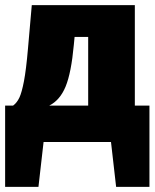

<svg xmlns="http://www.w3.org/2000/svg" viewBox="-20 -554 603 749"><path d="M563 -142V175H433L413 0H150L130 175H0V-142H31Q46 -153 55.5 -173Q65 -193 73.5 -237.5Q82 -282 89 -363L104 -534H506V-142ZM324 -410H271L268 -379Q258 -270 236 -216.5Q214 -163 172 -142H324Z"/></svg>

Font: FiraGO Heavy
Style: Regular
Weight: 900
Designer: bBox Type
Foundry: bBox Type GmbH
Version: Version 1.001